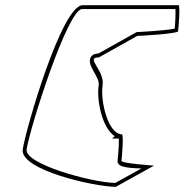

<svg xmlns="http://www.w3.org/2000/svg" viewBox="-20 -723 714 743"><path d="M68 -145C56 -65 347 0 428 0L576 -82C583 -82 448 -90 450 -101C452 -112 459 -202 452 -202L453 -203C397 -203 368 -334 377 -393C386 -452 307 -501 363 -501L511 -584C518 -584 667 -592 669 -602C671 -612 678 -703 671 -703H300C219 -703 80 -225 68 -145ZM83 -145C97 -233 242 -688 298 -688H659C660 -669 658 -629 656 -612C620 -605 519 -599 513 -599H509L361 -516C350 -515 338 -514 331 -501C314 -469 367 -426 362 -393C353 -337 375 -227 424 -196L414 -187H440C441 -163 436 -108 435 -101C430 -70 506 -73 527 -71L426 -15C334 -17 74 -88 83 -145Z"/></svg>

Font: Ampere
Style: OuLnIta
Weight: 400
Version: Version 1